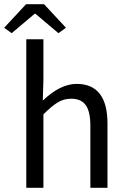

<svg xmlns="http://www.w3.org/2000/svg" viewBox="-44 -900 608 920"><path d="M82 0V-712H164V-518L161 -418Q245 -498 323 -498Q471 -498 471 -308V0H389V-297Q389 -365 367 -396Q345 -427 297 -427Q262 -427 233 -409.5Q204 -392 164 -352V0ZM-24 -767 81 -880H167L272 -767L236 -741L126 -834H122L12 -741Z"/></svg>

Font: Toshiba Sans
Style: Regular
Weight: 400
Designer: Paul D. Hunt
Foundry: Toshiba Corporation
Version: Version 2.020;PS 2.0;hotconv 1.0.86;makeotf.lib2.5.63406